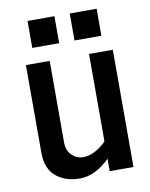

<svg xmlns="http://www.w3.org/2000/svg" viewBox="-81 -762 649 831"><g transform="rotate(-10 243.5 -346.5)"><path d="M283.2 -583.5V-702.1H401.4V-583.5ZM97.7 -583.5V-702.1H215.8V-583.5ZM57.6 -128.9V-515.1H162.1V-156.2Q162.1 -121.1 183.3 -100.3Q204.6 -79.6 233.6 -79.6Q262.7 -79.6 291.7 -96.9Q320.8 -114.3 335 -131.3V-515.1H439.5V0H335V-54.7Q271.5 8.8 203.1 8.8Q141.6 8.8 101.1 -23.4Q57.6 -58.1 57.6 -128.9Z"/></g></svg>

Font: News Cycle
Style: Bold
Weight: 700
Version: Version 0.5.1